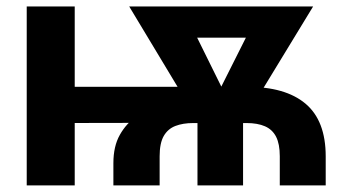

<svg xmlns="http://www.w3.org/2000/svg" viewBox="-20 -562 1059 582"><path d="M323.7 0V-67.4Q323.7 -118.7 343.3 -153.3Q362.8 -188 394.8 -210.2Q426.8 -232.4 465.1 -243.9Q503.4 -255.4 541.7 -259.8Q580.1 -264.2 611.8 -264.2L727.5 -298.8Q844.7 -299.3 906 -247.8Q967.3 -196.3 967.3 -87.9V0H828.1V-88.4Q828.1 -125.5 816.9 -147.5Q805.7 -169.4 783.2 -179.2Q760.7 -189 727.5 -189H565.4Q534.7 -189 511.7 -180.2Q488.8 -171.4 476.3 -149.7Q463.9 -127.9 463.9 -88.4V0ZM61 0V-542.5H206.5V0ZM120.6 -189V-298.8H575.2V-189.9ZM578.6 0V-250.5H716.8V0ZM581.5 -193.8 371.6 -542.5H530.8L679.7 -241.2L664.1 -193.8ZM635.3 -193.8 623 -244.1 772.9 -542.5H929.2L716.8 -193.8ZM466.3 -447.8V-542.5H851.1V-447.8Z"/></svg>

Font: Inter 16pt
Style: Bold
Weight: 700
Version: Version 4.001;git-66647c0bb